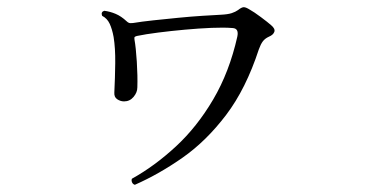

<svg xmlns="http://www.w3.org/2000/svg" viewBox="-20 -508 1040 534"><path d="M355 6Q349 4 347 -1.5Q345 -7 347 -11Q410 -46 469 -100.5Q528 -155 573 -231.5Q618 -308 640 -406Q645 -429 627 -430Q603 -432 568 -430.5Q533 -429 494.5 -425.5Q456 -422 420.5 -417.5Q385 -413 361 -408Q357 -407 355 -405.5Q353 -404 354 -398Q358 -376 360.5 -336.5Q363 -297 362 -265Q362 -251 351.5 -238.5Q341 -226 325 -226Q315 -226 306 -232Q297 -238 298 -251Q300 -291 300.5 -332.5Q301 -374 296 -405Q292 -427 285 -442Q278 -457 264 -464Q260 -475 270 -478Q286 -476 301.5 -469.5Q317 -463 332 -449Q335 -446 338.5 -444.5Q342 -443 350 -444Q374 -448 407 -451.5Q440 -455 475.5 -458.5Q511 -462 542.5 -464Q574 -466 594 -467Q614 -468 624.5 -471.5Q635 -475 642 -480Q652 -488 658 -488Q664 -488 675 -481Q686 -475 705.5 -460.5Q725 -446 734 -438Q746 -428 743 -419.5Q740 -411 728 -406Q717 -401 711 -393Q705 -385 700 -371Q664 -261 609 -188.5Q554 -116 488.5 -70Q423 -24 355 6Z"/></svg>

Font: Zen Old Mincho Medium
Style: Regular
Weight: 500
Designer: Yoshimichi Ohira
Foundry: Positype
Version: Version 1.500